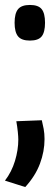

<svg xmlns="http://www.w3.org/2000/svg" viewBox="-37 -566 225 776"><path d="M29 -76 132 -80Q136 -64 139.5 -45Q143 -26 143 -4Q143 46 124.5 95.5Q106 145 65 190L-17 164Q10 129 23.5 84.5Q37 40 37 -2Q37 -13 35 -33Q33 -53 29 -76ZM22 -474Q22 -512 36 -529Q50 -546 84 -546Q118 -546 131.5 -529Q145 -512 145 -474Q145 -436 131.5 -419Q118 -402 84 -402Q50 -402 36 -419Q22 -436 22 -474Z"/></svg>

Font: Georama Condensed SemiBold
Style: Regular
Weight: 600
Width: 3
Designer: Jean-Baptiste Levee
Foundry: Production Type
Version: Version 1.000